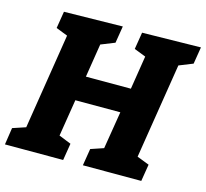

<svg xmlns="http://www.w3.org/2000/svg" viewBox="-108 -823 1009 940"><g transform="rotate(15 396.0 -353.5)"><path d="M-6 0 7 -86 73 -108 150 -593 91 -616 105 -702 402 -707 388 -621 318 -593 291 -423H519L546 -593L487 -616L501 -702L798 -707L784 -621L714 -593L637 -110L699 -86L685 0H389L403 -86L468 -108L499 -298H271L241 -111L303 -86L289 0Z"/></g></svg>

Font: Bitter ExtraBold
Style: Italic
Weight: 800
Italic angle: -9°
Designer: Sol Matas, and Bitter project Authors
Foundry: Sol Matas
Version: Version 2.001